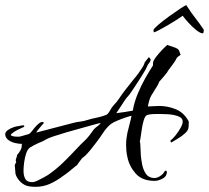

<svg xmlns="http://www.w3.org/2000/svg" viewBox="-32 -687 809 743"><path d="M105 36Q99 36 93 35.5Q87 35 80 34Q62 31 47.5 17Q33 3 28 -14Q27 -20 27 -26Q27 -32 26 -39L25 -47Q27 -55 31 -59Q29 -62 29 -66Q29 -71 31.5 -76.5Q34 -82 34 -87Q42 -96 47.5 -106Q53 -116 52 -128L55 -130Q44 -130 29 -133Q14 -136 2 -144Q-10 -152 -12 -166Q-12 -176 -2.5 -183Q7 -190 20 -194.5Q33 -199 40 -199Q49 -202 61 -202L62 -196H61Q51 -192 37 -185Q23 -178 15 -171Q7 -165 11 -163Q16 -158 40 -158L47 -159L79 -168Q84 -170 91.5 -179.5Q99 -189 102 -193Q109 -201 117.5 -208.5Q126 -216 136 -215Q136 -213 136.5 -210.5Q137 -208 134 -207Q130 -202 120.5 -191Q111 -180 108 -174L254 -212Q266 -215 279 -216.5Q292 -218 304 -222Q323 -228 341.5 -231.5Q360 -235 378 -242Q386 -245 393.5 -259Q401 -273 408 -280Q420 -292 429.5 -306.5Q439 -321 449 -334Q458 -346 469 -359.5Q480 -373 490 -386Q494 -390 502 -401Q510 -412 517.5 -423.5Q525 -435 526 -440L527 -442Q527 -445 529 -447L544 -466Q551 -460 551 -455Q551 -451 545 -443Q541 -439 538 -432Q535 -425 532 -419Q525 -407 518 -395.5Q511 -384 503 -372Q492 -356 481 -338.5Q470 -321 456 -306Q455 -305 454 -303Q453 -301 451 -299Q450 -297 443.5 -287.5Q437 -278 430 -267Q423 -256 418 -249Q450 -253 482 -259Q487 -290 500.5 -323Q514 -356 530.5 -385Q547 -414 559 -432Q560 -433 560 -436V-442Q560 -451 571 -465.5Q582 -480 595 -493.5Q608 -507 615 -513Q623 -510 640.5 -504.5Q658 -499 661 -491L667 -475Q662 -471 658 -468.5Q654 -466 651 -461L647 -453L641 -444L630 -429Q616 -411 614 -406Q613 -404 604 -393.5Q595 -383 587.5 -374.5Q580 -366 583 -369L584 -370Q580 -359 573.5 -349.5Q567 -340 561 -329Q555 -321 550.5 -311.5Q546 -302 543 -288L540 -275Q551 -275 562 -276Q573 -277 584 -277Q616 -277 646.5 -265Q677 -253 695 -223Q699 -218 698.5 -211Q698 -204 698 -198Q698 -184 685 -172Q672 -160 656 -150.5Q640 -141 630 -135V-138H628V-144Q637 -150 648 -164Q659 -178 667 -192.5Q675 -207 675 -216Q675 -231 656.5 -237.5Q638 -244 616 -245Q594 -246 583 -246Q574 -246 560 -245.5Q546 -245 538 -242Q530 -240 524.5 -222.5Q519 -205 516.5 -185Q514 -165 512 -155Q511 -145 509 -140Q510 -137 510.5 -134Q511 -131 511 -128Q512 -118 512 -107.5Q512 -97 513 -86Q514 -72 518 -51Q522 -30 532.5 -14.5Q543 1 564 2Q577 2 589 -6.5Q601 -15 605 -24Q607 -27 609.5 -26.5Q612 -26 613 -24Q613 -23 613.5 -22.5Q614 -22 614 -21Q614 -20 613.5 -17.5Q613 -15 612 -12Q609 -1 593.5 6Q578 13 567 13Q518 13 493 -15.5Q468 -44 461 -79Q458 -92 457 -104Q456 -116 456 -126Q456 -140 457.5 -151.5Q459 -163 461 -173Q465 -191 469.5 -207Q474 -223 477 -239Q471 -238 454.5 -232.5Q438 -227 421.5 -220Q405 -213 397 -207Q380 -193 367 -173Q354 -153 340 -135Q337 -131 331 -123.5Q325 -116 319 -108Q312 -100 306 -93Q300 -86 296 -83Q294 -81 291 -79Q288 -77 286 -75Q280 -68 275.5 -61.5Q271 -55 266 -48L257 -41Q246 -32 235 -23Q224 -14 212 -6Q187 13 161 24.5Q135 36 105 36ZM94 18Q100 18 112 12.5Q124 7 136.5 0Q149 -7 154 -10Q187 -33 215 -60.5Q243 -88 269 -116Q280 -128 292 -139Q304 -150 314 -163Q318 -168 322 -174Q326 -180 330 -185Q332 -187 334 -189Q336 -191 338 -193L347 -200Q354 -205 358 -211Q350 -210 329 -204Q308 -198 280.5 -190.5Q253 -183 225.5 -175Q198 -167 177 -160Q156 -153 149 -149Q135 -140 116 -133Q107 -129 98.5 -124.5Q90 -120 84 -116Q75 -110 69.5 -94Q64 -78 61.5 -59Q59 -40 59 -26Q59 -7 66 5.5Q73 18 94 18ZM751 -558Q742 -559 727 -571Q712 -583 697.5 -599Q683 -615 675 -626Q670 -622 653.5 -611.5Q637 -601 617.5 -589.5Q598 -578 582.5 -570Q567 -562 564 -562Q563 -562 562.5 -565.5Q562 -569 562 -571Q563 -576 580.5 -591Q598 -606 621.5 -623Q645 -640 664.5 -653Q684 -666 689 -667L691 -664Q709 -636 724.5 -616.5Q740 -597 755 -574Q758 -571 756 -565Q756 -558 751 -558Z"/></svg>

Font: Qwitcher Grypen
Style: Bold
Weight: 700
Designer: Robert E. Leuschke
Foundry: Robert E. Leuschke
Version: Version 1.100; ttfautohint (v1.8.3)